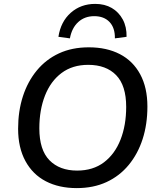

<svg xmlns="http://www.w3.org/2000/svg" viewBox="-20 -957 815 986"><path d="M374 9Q283 9 215.5 -26Q148 -61 110.5 -130Q73 -199 73 -296Q73 -386 97.5 -462Q122 -538 169 -595Q216 -652 283 -683Q350 -714 436 -714Q528 -714 595.5 -679Q663 -644 700 -575.5Q737 -507 737 -410Q737 -319 712.5 -243Q688 -167 641 -110Q594 -53 527 -22Q460 9 374 9ZM376 -81Q458 -81 514 -123.5Q570 -166 599 -240Q628 -314 628 -408Q628 -518 576.5 -571Q525 -624 433 -624Q352 -624 296 -582Q240 -540 211 -466Q182 -392 182 -298Q182 -187 234 -134Q286 -81 376 -81ZM339 -760 280 -768Q292 -846 343.5 -891.5Q395 -937 469 -937Q518 -937 554 -916Q590 -895 610.5 -857Q631 -819 630 -768L570 -760Q571 -814 542.5 -844Q514 -874 464 -874Q415 -874 382 -844Q349 -814 339 -760Z"/></svg>

Font: Nunito Sans 12pt SemiBold
Style: Italic
Weight: 600
Italic angle: -9°
Designer: Vernon Adams
Foundry: Vernon Adams
Version: Version 3.101;gftools[0.9.27]